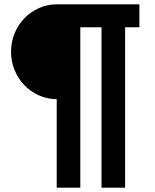

<svg xmlns="http://www.w3.org/2000/svg" viewBox="-20 -718 717 887"><path d="M242 -260Q198 -260 159.5 -277.5Q121 -295 92.5 -324.5Q64 -354 47.5 -394Q31 -434 31 -479Q31 -524 47.5 -564Q64 -604 92.5 -633.5Q121 -663 159.5 -680.5Q198 -698 242 -698H624V-592H558V149H449V-592H351V149H242Z"/></svg>

Font: IBM Plex Thai
Style: Bold
Weight: 700
Designer: Mike Abbink, Paul van der Laan, Pieter van Rosmalen, Ben Mitchell, Mark Frömberg
Foundry: Bold Monday
Version: Version 1.0